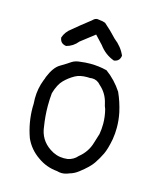

<svg xmlns="http://www.w3.org/2000/svg" viewBox="-109 -784 718 872"><g transform="rotate(15 250.0 -348.0)"><path d="M251 -705.6Q245.1 -707 241.2 -707Q230 -707 221.2 -698.2L218.8 -695.8Q164.1 -653.3 139.2 -631.8Q112.3 -612.3 103 -583.5Q105 -569.3 112.5 -561.8Q120.1 -554.2 134.3 -552.2Q166 -560.1 188 -587.4L252.9 -637.7L290 -598.1Q318.4 -559.6 361.3 -544.4Q381.3 -547.4 387.7 -562.5Q390.1 -567.9 391.1 -575.2Q375 -613.3 338.9 -641.1Q309.6 -672.9 278.3 -699.7Q266.1 -704.6 251 -705.6ZM59.1 -285.2Q59.1 -272.9 60.1 -259.8Q59.6 -251.5 59.6 -244.1Q59.6 -171.9 84 -104.5Q105.5 -56.6 149.9 -26.4Q190.9 2.9 241.7 7.3Q252.9 10.7 263.7 10.7Q280.8 10.7 298.3 2.9Q321.3 -3.4 340.3 -18.6Q382.3 -50.8 398.9 -75.4Q415.5 -100.1 427.5 -125Q439.5 -149.9 448.7 -198.7Q453.1 -226.1 453.1 -252.9Q453.1 -288.6 445.8 -323.7Q435.5 -370.6 416.5 -412.6Q385.3 -460.4 340.3 -493.2Q301.8 -502.9 262.2 -502.9Q238.8 -502.9 214.8 -499.5Q214.8 -499.5 214.4 -499.5Q191.9 -497.6 176.8 -487.8Q160.2 -476.1 130.4 -458.5Q102.5 -442.4 82 -392.1Q80.1 -384.3 76.2 -376Q59.1 -332.5 59.1 -285.2ZM276.9 -439.9Q282.2 -440.9 286.6 -440.9Q311 -440.9 327.6 -420.9Q361.3 -391.6 371.6 -348.1Q374.5 -333 379.9 -321.8Q388.7 -287.6 388.7 -253.9Q388.7 -229 384.3 -203.6Q384.3 -203.6 383.8 -203.1Q377.9 -182.6 371.1 -162.1Q357.9 -115.2 319.3 -84.5Q301.3 -63.5 273.4 -58.1Q264.6 -57.1 255.9 -57.1Q220.2 -57.1 189.5 -78.1Q138.7 -111.8 132.3 -172.9Q124.5 -221.2 124.5 -269Q124.5 -298.3 127.4 -328.6Q140.1 -372.1 161.1 -393.1Q182.1 -414.1 207.5 -428.2Q229 -440.4 263.2 -440.4Q270 -440.4 276.9 -439.9Z"/></g></svg>

Font: Bakudai
Style: ExtraLight
Weight: 200
Version: Version 1.48